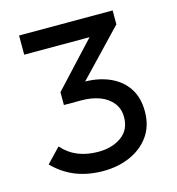

<svg xmlns="http://www.w3.org/2000/svg" viewBox="-105 -780 810 880"><g transform="rotate(-15 300.0 -340.0)"><path d="M43 -84 108 -152Q141 -115 183.5 -98Q226 -81 279 -81Q344 -81 388.5 -112.5Q433 -144 433 -205Q433 -244 411 -272Q389 -300 351 -314.5Q313 -329 264 -329H181V-390L375 -599H65V-690H509V-624L303 -408Q369 -407 421 -383.5Q473 -360 502.5 -315.5Q532 -271 532 -205Q532 -136 497.5 -88Q463 -40 405.5 -15Q348 10 279 10Q207 10 148.5 -13Q90 -36 43 -84Z"/></g></svg>

Font: Radio Canada
Style: Regular
Weight: 400
Designer: Charles Daoud, Etienne Aubert Bonn, Alexandre Saumier Demers, Jacques Le Bailly
Foundry: Radio-Canada
Version: Version 2.104;gftools[0.9.28.dev5+ged2979d]